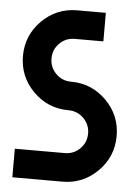

<svg xmlns="http://www.w3.org/2000/svg" viewBox="-51 -744 572 785"><g transform="rotate(5 234.5 -351.5)"><path d="M234.4 -703.1H351.6V-585.9H234.4Q197.8 -585.9 172.1 -560.3Q146.5 -534.7 146.5 -498Q146.5 -461.4 172.1 -435.8Q197.8 -410.2 234.4 -410.2Q319.3 -410.2 379.4 -350.1Q439.5 -290 439.5 -205.1Q439.5 -120.1 379.4 -60.1Q319.3 0 234.4 0H29.3V-117.2H234.4Q271 -117.2 296.6 -142.8Q322.3 -168.5 322.3 -205.1Q322.3 -241.7 296.6 -267.3Q271 -293 234.4 -293Q149.4 -293 89.4 -353Q29.3 -413.1 29.3 -498Q29.3 -583 89.4 -643.1Q149.4 -703.1 234.4 -703.1Z"/></g></svg>

Font: Gerhaus
Style: Regular
Weight: 400
Designer: GGBotNet
Foundry: GGBotNet
Version: 1.01